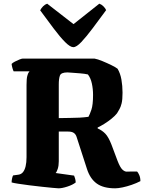

<svg xmlns="http://www.w3.org/2000/svg" viewBox="-20 -1022 792 1042"><path d="M298 0Q291 0 266 -2.5Q241 -5 207 -8.5Q173 -12 138.5 -16.5Q104 -21 78 -25Q52 -29 43 -32Q43 -42 45.5 -53.5Q48 -65 51 -70L80 -74Q95 -76 104.5 -87.5Q114 -99 119 -119.5Q124 -140 124 -169V-561Q124 -594 128 -609.5Q132 -625 136.5 -630Q141 -635 140 -635H54Q51 -640 47.5 -652.5Q44 -665 43 -675Q48 -681 60.5 -687.5Q73 -694 85.5 -699Q98 -704 103 -704H493Q510 -701 535.5 -690.5Q561 -680 584.5 -668.5Q608 -657 618 -649Q633 -624 639 -590Q645 -556 645 -519Q645 -481 640 -461Q635 -441 628.5 -430Q622 -419 615 -407Q604 -393 585.5 -378Q567 -363 547 -350.5Q527 -338 510 -330V-325Q535 -314 552 -296Q569 -278 585 -237L618 -149Q632 -113 644.5 -101.5Q657 -90 668 -90.5Q679 -91 688 -91H724Q729 -87 735.5 -72.5Q742 -58 742 -39Q721 -28 695 -19Q669 -10 645 -5Q621 0 605 0Q541 0 505 -26Q469 -52 452 -105L396 -278Q392 -292 381.5 -300Q371 -308 350 -308H299V-147Q299 -123 293.5 -106Q288 -89 282 -83L382 -69Q384 -64 387 -55Q390 -46 391 -32Q375 -19 346 -9.5Q317 0 298 0ZM299 -381Q331 -382 359 -382Q387 -382 412 -383.5Q437 -385 460 -388Q467 -400 476 -426.5Q485 -453 485 -507Q485 -539 478.5 -569Q472 -599 457 -618Q440 -622 414.5 -624Q389 -626 368.5 -627.5Q348 -629 346 -629Q311 -629 305 -611.5Q299 -594 299 -564ZM378 -766Q361 -766 333.5 -793.5Q306 -821 271.5 -867Q237 -913 198 -966Q204 -978 214 -988Q224 -998 236 -1002L379 -891L519 -1002Q531 -998 541.5 -987.5Q552 -977 556 -967Q517 -914 482.5 -868Q448 -822 421.5 -794Q395 -766 378 -766Z"/></svg>

Font: Texturina Medium 12pt Black
Style: Regular
Weight: 900
Version: Version 1.002